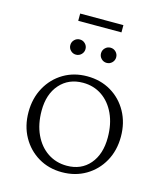

<svg xmlns="http://www.w3.org/2000/svg" viewBox="-132 -1014 965 1124"><g transform="rotate(15 350.0 -452.5)"><path d="M349 10Q269 10 206 -27.5Q143 -65 106.5 -130.5Q70 -196 70 -280Q70 -364 106.5 -430Q143 -496 206 -533.5Q269 -571 349 -571Q430 -571 493.5 -533.5Q557 -496 593.5 -430Q630 -364 630 -280Q630 -196 593.5 -130.5Q557 -65 493.5 -27.5Q430 10 349 10ZM367 -34Q454 -34 505.5 -94Q557 -154 557 -255Q557 -337 528.5 -398.5Q500 -460 450 -494Q400 -528 335 -528Q248 -528 195 -468Q142 -408 142 -308Q142 -226 171 -164Q200 -102 251 -68Q302 -34 367 -34ZM251 -676Q232 -676 218.5 -689.5Q205 -703 205 -722Q205 -741 218.5 -754.5Q232 -768 251 -768Q270 -768 283.5 -754.5Q297 -741 297 -722Q297 -703 283.5 -689.5Q270 -676 251 -676ZM437 -676Q418 -676 404.5 -689.5Q391 -703 391 -722Q391 -741 404.5 -754.5Q418 -768 437 -768Q456 -768 469.5 -754.5Q483 -741 483 -722Q483 -703 469.5 -689.5Q456 -676 437 -676ZM213 -871V-915H475V-871Z"/></g></svg>

Font: Spectral SC Light
Style: Regular
Weight: 300
Designer: Jean-Baptiste Levee
Foundry: Production Type
Version: Version 2.001